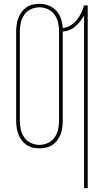

<svg xmlns="http://www.w3.org/2000/svg" viewBox="-20 -763 540 998"><path d="M417 215V-683Q408 -667 397 -652.5Q386 -638 372 -626Q358 -614 341 -607Q324 -600 306 -599V-137Q306 -119 304 -101Q302 -83 295.5 -66.5Q289 -50 278.5 -35Q268 -20 253 -10Q238 0 220.5 4Q203 8 185 8Q167 8 149.5 4Q132 0 117.5 -10Q103 -20 92 -35Q81 -50 75 -66.5Q69 -83 66.5 -101Q64 -119 64 -137V-599Q64 -616 66.5 -634Q69 -652 75 -668.5Q81 -685 92 -700Q103 -715 117.5 -725Q132 -735 149.5 -739Q167 -743 185 -743Q210 -743 233.5 -734Q257 -725 273 -707Q289 -689 297 -665Q305 -641 306 -617Q327 -619 346 -630.5Q365 -642 378.5 -658.5Q392 -675 401.5 -694.5Q411 -714 417 -735H436V215ZM185 -10Q208 -10 229.5 -20Q251 -30 264 -49Q277 -68 282 -90.5Q287 -113 287 -137V-599Q287 -622 282 -644.5Q277 -667 264 -686Q251 -705 229.5 -715Q208 -725 185 -725Q162 -725 140.5 -715Q119 -705 106 -686Q93 -667 88 -644.5Q83 -622 83 -599V-137Q83 -113 88 -90.5Q93 -68 106 -49Q119 -30 140.5 -20Q162 -10 185 -10Z"/></svg>

Font: Iosevka Thin
Style: Regular
Weight: 100
Monospace: yes
Designer: Belleve Invis
Foundry: Belleve Invis
Version: Version 32.5.0; ttfautohint (v1.8.4)